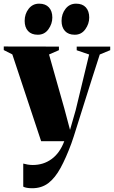

<svg xmlns="http://www.w3.org/2000/svg" viewBox="-35 -750 606 1020"><path d="M136 250Q120.5 250 107.8 247.8Q95 245.5 88.5 241.5V119Q98.5 122 111.8 124.2Q125 126.5 139 126.5Q167 126.5 192 118.8Q217 111 238.8 95.2Q260.5 79.5 277.5 55.8Q294.5 32 306.5 0H183.5L30.5 -461L-15 -484V-503L278 -502.5V-483.5L225.5 -460.5L306.5 -174.5L337 -60L367 -164.5L438.5 -460.5L372.5 -483V-502.5H550.5V-483.5L495 -460.5Q476.5 -404 456.5 -341Q436.5 -278 417.5 -217.8Q398.5 -157.5 382.8 -107.5Q367 -57.5 356.8 -25.2Q346.5 7 344 12.5Q315.5 89.5 286.5 142.5Q257.5 195.5 221.8 222.8Q186 250 136 250ZM165.5 -565.5Q132 -565.5 114 -585.2Q96 -605 96 -639Q96 -676 117.2 -703.2Q138.5 -730.5 172.5 -730.5H173.5Q206.5 -730.5 224.8 -710.8Q243 -691 243 -657Q243 -623.5 222.2 -594.5Q201.5 -565.5 166 -565.5ZM361.5 -565.5Q328.5 -565.5 310.2 -585.2Q292 -605 292 -639Q292 -676 313.2 -703.2Q334.5 -730.5 369 -730.5H369.5Q403 -730.5 421 -710.8Q439 -691 439 -657Q439 -623.5 418.2 -594.5Q397.5 -565.5 362.5 -565.5Z"/></svg>

Font: Merriweather 144pt Black
Style: Regular
Weight: 900
Version: Version 2.100